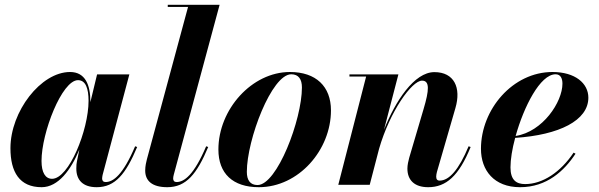

<svg xmlns="http://www.w3.org/2000/svg" viewBox="-20 -770 2494 800"><path d="M356.5 -347.5C356.5 -415.5 335.5 -470 272 -470C150 -470 23.5 -305.5 23.5 -152.5C23.5 -53 61.5 10 153.5 10C223 10 276 -63 310.5 -146.5L300.5 -97.5C299 -90.5 298 -81 298 -67.5C298 -21 324 10 383 10C460 10 504.5 -45.5 551.5 -157.5L543 -160.5C492 -40.5 451.5 -11.5 420 -11.5C410 -11.5 405.5 -17.5 405.5 -26C405.5 -30.5 406.5 -35.5 407.5 -41L519 -460H384.5L356.5 -344C356.5 -345.5 356.5 -346.5 356.5 -347.5ZM349 -350C349 -227.5 267 -25 197 -25C169 -25 153 -51 153 -99.5C153 -217 238 -436 305 -436C337 -436 349 -401 349 -350Z M847.5 -157.5 839 -160.5C788 -40.5 747.5 -11.5 715.5 -11.5C706 -11.5 701.5 -17.5 701.5 -26C701.5 -30.5 702.5 -36.5 704 -42L895 -750H679V-741H763.5L592 -106C589.5 -96 585 -78.5 585 -59.5C585 -17.5 612.5 10 677 10C756 10 800.5 -45.5 847.5 -157.5Z M1058.5 10C1224.5 10 1359 -145 1359 -310C1359 -410 1296.5 -470 1188 -470C1029.5 -470 890 -314.5 890 -147C890 -47 950 10 1058.5 10ZM1053 1C1022 1 1008.5 -20 1008.5 -54C1008.5 -188 1112 -460.5 1193.5 -460.5C1224.5 -460.5 1238 -439.5 1238 -405.5C1238 -271.5 1134.5 1 1053 1Z M1505.5 -451 1389.5 0H1520.5L1559.5 -150C1604.5 -306 1696 -434 1738.5 -434C1771.5 -434 1768 -393.5 1745 -316L1685 -112.5C1681.5 -100 1677.5 -82 1677.5 -67.5C1677.5 -19.5 1707 10 1764 10C1839 10 1892 -37 1941 -157.5L1932.5 -160.5C1892 -63 1851.5 -17.5 1812 -17.5C1801.5 -17.5 1797.5 -23.5 1797.5 -34.5C1797.5 -39.5 1799 -48 1800.5 -53.5L1877.5 -319.5C1902.5 -404.5 1872.5 -469.5 1790 -469.5C1706 -469.5 1627.5 -349 1580 -229.5L1640 -460H1436V-451Z M2107 -72.5C2107 -105.5 2114 -149.5 2126.5 -195.5C2310 -207.5 2431.5 -268 2431.5 -363C2431.5 -423 2376.5 -470 2282 -470C2116.5 -470 1984 -314.5 1984 -150C1984 -60 2038.5 10 2147 10C2258.5 10 2331.5 -58.5 2378 -129.5L2370 -134C2315.5 -52.5 2241 -3 2168 -3C2131.5 -3 2107 -19.5 2107 -72.5ZM2295 -460.5C2316.5 -460.5 2323.5 -442 2323.5 -421.5C2323.5 -345 2241.5 -221 2128.5 -203.5C2162.5 -325 2230.5 -460.5 2295 -460.5Z"/></svg>

Font: Bodoni* 24pt
Style: Bold Italic
Weight: 700
Italic angle: -13°
Version: Version 2.3